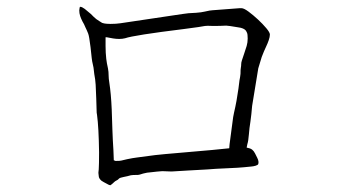

<svg xmlns="http://www.w3.org/2000/svg" viewBox="-20 -602 1040 562"><path d="M455 -101Q440 -100 424 -98Q409 -97 399 -94Q387 -90 384 -90Q367 -90 363 -89Q353 -86 342 -84Q331 -82 328 -79Q326 -76 321.5 -74Q317 -72 313 -68Q311 -66 310 -65Q309 -64 307 -63Q306 -61 305 -61Q304 -61 304 -60H303Q300 -60 297.5 -61.5Q295 -63 291 -65Q283 -69 277 -73Q269 -80 269 -87Q269 -89 268.5 -91.5Q268 -94 268 -96Q268 -99 268.5 -101.5Q269 -104 269 -106Q270 -120 270 -156Q269 -229 264 -266Q263 -270 263 -272Q262 -313 260 -354Q259 -370 256 -385Q254 -407 251 -417Q249 -423 245 -464Q241 -497 238 -504Q236 -509 234 -513.5Q232 -518 230 -522Q228 -527 226 -531Q224 -535 221 -540Q217 -548 214.5 -555.5Q212 -563 212 -572Q212 -573 212.5 -575Q213 -577 213 -579Q214 -581 214 -582H215Q220 -582 228 -576Q245 -562 246 -561Q251 -556 254.5 -552.5Q258 -549 262 -546Q267 -543 271 -540Q275 -537 279 -535Q285 -533 291.5 -532.5Q298 -532 303 -532Q320 -532 333 -534L514 -561Q534 -564 544 -564Q551 -564 568 -566Q573 -567 579 -568Q596 -572 602 -572Q642 -575 681 -578H687Q694 -578 707.5 -568Q721 -558 735 -545Q749 -532 759.5 -519.5Q770 -507 770 -501Q770 -494 766.5 -484Q763 -474 760 -468Q752 -451 746 -435Q737 -406 736 -402L718 -292Q716 -267 713 -246Q710 -228 708.5 -208.5Q707 -189 704 -180Q703 -174 702 -170Q713 -168 718 -164Q723 -160 726.5 -153Q730 -146 733 -140Q736 -134 736.5 -129.5Q737 -125 736 -122Q735 -119 728.5 -117Q722 -115 715 -114.5Q708 -114 694.5 -112.5Q681 -111 645 -109.5Q609 -108 586 -106Q533 -103 532 -103Q488 -100 482 -100Q459 -101 455 -101ZM651 -168Q651 -173 652 -180L659 -233Q663 -266 665 -272Q673 -306 678 -343Q680 -361 681 -367Q683 -376 684 -386Q684 -400 685 -404Q686 -409 686 -414Q686 -419 688 -425Q690 -430 691.5 -435.5Q693 -441 695 -446Q699 -457 702 -467.5Q705 -478 705 -489Q705 -493 704.5 -499.5Q704 -506 700 -512Q694 -520 677 -522Q648 -527 642 -527Q624 -526 605 -526Q584 -527 580 -526Q572 -524 518 -517Q372 -499 346 -490Q338 -488 329 -488Q320 -488 311 -489.5Q302 -491 292 -493H289V-467Q289 -459 289.5 -448Q290 -437 291 -430Q292 -423 293 -416.5Q294 -410 296 -402Q298 -392 298 -380Q298 -372 300 -360Q305 -328 307 -282Q308 -252 309 -222Q310 -192 312 -162L313 -136V-133Q317 -131 318 -131H321Q332 -131 335 -132Q343 -134 352 -136Q361 -138 367.5 -139Q374 -140 381 -141Q405 -144 434 -148Q450 -150 521 -156Q592 -162 601 -163Q610 -164 631 -166Q642 -167 651 -168Z"/></svg>

Font: ToneOZ-Tsuipita-TC
Style: Tsuipita-TC
Weight: 400
Designer: :Jeffrey Xuan (Chih-Lin Hsuan)  :
Foundry: jeffreyx@gmail.com, cjkFonts.io
Version: Version 0.24071